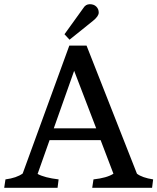

<svg xmlns="http://www.w3.org/2000/svg" viewBox="-20 -894 749 914"><path d="M0 0 6 -40Q59 -47 88 -68L310 -677H392L632 -67Q657 -48 709 -40L704 0H419L425 -40Q489 -47 520 -67L459 -227H216L159 -66Q192 -48 259 -40L254 0ZM236 -283H438L333 -557ZM377 -856Q388 -874 407.5 -874Q427 -874 438.5 -862.5Q450 -851 450 -834Q450 -817 423 -795L311 -705L287 -731Z"/></svg>

Font: Cambo
Style: Regular
Weight: 400
Designer: Carolina Giovagnoli, Andres Torresi
Foundry: Carolina Giovagnoli, Andres Torresi
Version: Version 2.001